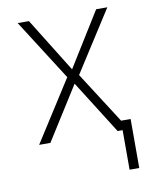

<svg xmlns="http://www.w3.org/2000/svg" viewBox="-82 -607 677 847"><g transform="rotate(-10 256.5 -183.5)"><path d="M106.2 -545.5H55.8L229.8 -272.7L55.8 0H106.2L256.7 -238.6L407.3 0H429.7V177.2H473V-42.3H430.4L282.7 -272.7L457.4 -545.5H407.3L256.7 -302.9Z"/></g></svg>

Font: Karasuma Gothic
Style: Thin
Weight: 200
Designer: Rasmus Andersson / Ryoko Ishizuka
Foundry: rsms
Version: Version 1.00